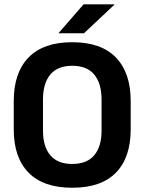

<svg xmlns="http://www.w3.org/2000/svg" viewBox="-20 -846 662 880"><path d="M311 14.5Q178.5 14.5 110.8 -54.8Q43 -124 43 -253V-383Q43 -512.5 110.8 -582.5Q178.5 -652.5 311 -652.5Q443.5 -652.5 511.2 -582.5Q579 -512.5 579 -383V-253Q579 -124 511.5 -54.8Q444 14.5 311 14.5ZM311 -94.5Q378.5 -94.5 412 -134.5Q445.5 -174.5 445.5 -247V-389Q445.5 -464 412 -504.2Q378.5 -544.5 311 -544.5Q244 -544.5 210.5 -504.2Q177 -464 177 -389V-247Q177 -174.5 210.5 -134.5Q244 -94.5 311 -94.5ZM363 -826H504V-824.5L365 -693.5H249V-695Z"/></svg>

Font: Anek Telugu SemiBold
Style: Regular
Weight: 600
Designer: Omkar Bhoir (Telugu), Yesha Goshar (Latin)
Foundry: Ek Type
Version: Version 1.003